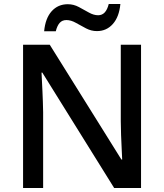

<svg xmlns="http://www.w3.org/2000/svg" viewBox="-20 -937 818 957"><path d="M683 0H549L191 -575H187Q189 -535 191.5 -483.5Q194 -432 195 -378V0H95V-714H228L585 -142H589Q588 -163 586.5 -195.5Q585 -228 583.5 -264Q582 -300 582 -333V-714H683ZM200 -781Q206 -846 237.5 -881Q269 -916 318 -916Q347 -916 373 -902Q399 -888 423 -874.5Q447 -861 469 -861Q489 -861 502 -875Q515 -889 522 -917H580Q574 -853 542.5 -817.5Q511 -782 463 -782Q435 -782 409 -795.5Q383 -809 358.5 -823Q334 -837 311 -837Q290 -837 277.5 -823Q265 -809 258 -781Z"/></svg>

Font: Noto Sans Nag Mundari Medium
Style: Regular
Weight: 500
Version: Version 1.000